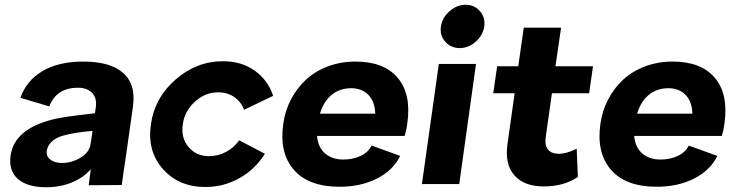

<svg xmlns="http://www.w3.org/2000/svg" viewBox="-20 -766 3066 799"><path d="M326.2 -509.8Q438.5 -509.8 492.4 -462.6Q546.4 -415.5 533.2 -321.8L505.9 -128.9Q488.8 -14.6 486.8 3.9L349.1 4.9L357.9 -62Q327.6 -26.9 279.1 -6.8Q230.5 13.2 172.9 13.2Q93.8 13.2 54.7 -21Q15.6 -55.2 23.9 -117.2Q38.6 -229 200.2 -269Q233.9 -278.8 375 -294.9L378.9 -320.8Q383.8 -357.4 363.5 -379.2Q343.3 -400.9 304.2 -400.9Q215.3 -400.9 185.1 -323.2L64.9 -358.9Q89.8 -430.2 156.5 -470Q223.1 -509.8 326.2 -509.8ZM174.8 -139.2Q171.4 -115.2 189.7 -101.6Q208 -87.9 237.8 -87.9Q279.3 -87.9 315.7 -110.1Q352.1 -132.3 356.9 -167L365.2 -221.2Q291 -215.3 241.2 -201.2Q212.4 -192.9 195.1 -176.3Q177.7 -159.7 174.8 -139.2Z M607.9 -248Q623 -358.4 710.4 -434.8Q797.9 -511.2 907.7 -511.2Q983.9 -511.2 1039.1 -472.7Q1094.2 -434.1 1116.7 -367.2L995.6 -309.1Q983.4 -342.3 954.8 -362.1Q926.3 -381.8 887.7 -381.8Q834 -381.8 791 -342.8Q748 -303.7 740.7 -248Q732.4 -192.9 764.4 -154.5Q796.4 -116.2 849.6 -116.2Q887.7 -116.2 920.7 -133.8Q953.6 -151.4 975.6 -182.1L1082.5 -126Q1041 -60.5 975.6 -24.2Q910.2 12.2 834.5 12.2Q724.1 12.2 658 -62.5Q591.8 -137.2 607.9 -248Z M1393.6 11.2Q1263.7 11.2 1202.6 -59.6Q1141.6 -130.4 1158.7 -250Q1166 -304.2 1190.4 -351.3Q1214.8 -398.4 1252.7 -433.8Q1290.5 -469.2 1344 -489.5Q1397.5 -509.8 1459.5 -509.8Q1577.6 -509.8 1634.8 -442.4Q1691.9 -375 1675.3 -254.9Q1670.9 -220.7 1663.6 -200.2H1299.3Q1303.7 -151.9 1333.3 -127Q1362.8 -102.1 1408.7 -102.1Q1449.2 -102.1 1481.2 -117.4Q1513.2 -132.8 1526.4 -160.2L1645.5 -117.2Q1615.2 -56.2 1547.9 -22.5Q1480.5 11.2 1393.6 11.2ZM1311.5 -293H1541.5Q1540 -343.8 1512.9 -371.3Q1485.8 -398.9 1441.4 -398.9Q1395 -398.9 1361.3 -372.3Q1327.6 -345.7 1311.5 -293Z M1893.1 -565.9Q1856 -565.9 1832.8 -592.5Q1809.6 -619.1 1814.9 -655.8Q1820.3 -692.4 1850.6 -719.2Q1880.9 -746.1 1918 -746.1Q1954.6 -746.1 1977.5 -719.2Q2000.5 -692.4 1995.1 -655.8Q1989.7 -619.1 1959.7 -592.5Q1929.7 -565.9 1893.1 -565.9ZM1735.8 0 1806.2 -500H1960.9L1891.1 0Z M2251 -195.8Q2246.1 -161.1 2260.5 -143.6Q2274.9 -126 2306.6 -126Q2336.9 -126 2379.9 -147L2384.8 -29.8Q2327.1 9.8 2242.7 9.8Q2161.1 9.8 2120.6 -36.4Q2080.1 -82.5 2091.8 -166L2121.6 -377.9H2032.7L2048.8 -490.2H2136.7L2159.7 -650.9H2314.9L2291.5 -490.2H2447.8L2431.6 -377.9H2276.9Z M2713.4 11.2Q2583.5 11.2 2522.5 -59.6Q2461.4 -130.4 2478.5 -250Q2485.8 -304.2 2510.3 -351.3Q2534.7 -398.4 2572.5 -433.8Q2610.4 -469.2 2663.8 -489.5Q2717.3 -509.8 2779.3 -509.8Q2897.5 -509.8 2954.6 -442.4Q3011.7 -375 2995.1 -254.9Q2990.7 -220.7 2983.4 -200.2H2619.1Q2623.5 -151.9 2653.1 -127Q2682.6 -102.1 2728.5 -102.1Q2769 -102.1 2801 -117.4Q2833 -132.8 2846.2 -160.2L2965.3 -117.2Q2935.1 -56.2 2867.7 -22.5Q2800.3 11.2 2713.4 11.2ZM2631.3 -293H2861.3Q2859.9 -343.8 2832.8 -371.3Q2805.7 -398.9 2761.2 -398.9Q2714.8 -398.9 2681.2 -372.3Q2647.5 -345.7 2631.3 -293Z"/></svg>

Font: Human Sans Bold
Style: Italic
Weight: 700
Italic angle: -8°
Designer: Tim Radville
Foundry: Continuum
Version: Version 1.000;FEAKit 1.0